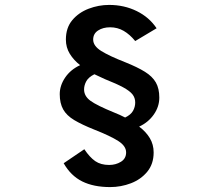

<svg xmlns="http://www.w3.org/2000/svg" viewBox="-20 -746 891 781"><path d="M428 15Q361 15 314.5 -8Q268 -31 239 -82L323 -139Q345 -106 367.5 -90.5Q390 -75 424 -75Q451 -75 472 -88Q493 -101 493 -126Q493 -152 461 -172.5Q429 -193 363 -219Q313 -239 282 -257.5Q251 -276 237 -301Q223 -326 223 -363Q223 -398 245 -430.5Q267 -463 306 -481Q280 -501 264 -527Q248 -553 248 -585Q248 -633 274 -664Q300 -695 340.5 -710.5Q381 -726 424 -726Q485 -726 536 -701Q587 -676 617 -631L530 -579Q508 -606 483 -620.5Q458 -635 428 -635Q399 -635 379 -622Q359 -609 359 -585Q359 -559 392 -538.5Q425 -518 489 -493Q539 -473 569.5 -454Q600 -435 614 -410.5Q628 -386 628 -349Q628 -312 605.5 -280Q583 -248 546 -231Q574 -210 589.5 -184Q605 -158 605 -126Q605 -79 579 -47.5Q553 -16 512.5 -0.5Q472 15 428 15ZM489 -268Q512 -279 521 -295Q530 -311 530 -329Q530 -348 519 -362Q508 -376 481.5 -390.5Q455 -405 407 -424Q396 -429 385.5 -434Q375 -439 364 -444Q340 -432 331 -415.5Q322 -399 322 -382Q322 -355 348 -336Q374 -317 445 -288Q456 -284 467.5 -278.5Q479 -273 489 -268Z"/></svg>

Font: Zen Kaku Gothic New
Style: Bold
Weight: 700
Designer: Yoshimichi Ohira
Foundry: Positype
Version: Version 1.002